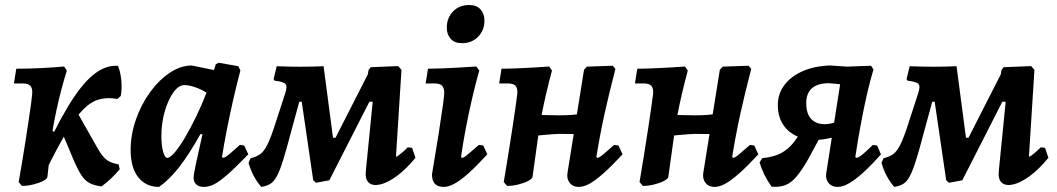

<svg xmlns="http://www.w3.org/2000/svg" viewBox="-20 -723 4155 755"><path d="M157.6 -45.8 126.6 -63.9Q191.8 -211.1 245.1 -300.4Q298.5 -389.8 346.8 -428.8Q395.1 -467.8 443.9 -464.1Q453.7 -441 456.9 -407.8Q460.1 -374.7 454.9 -345.5L441.7 -334Q401.8 -341 369.2 -331.9Q336.7 -322.7 305.9 -291.2Q275.1 -259.6 239.5 -200Q204 -140.3 157.6 -45.8ZM66.2 8.1 53.4 -7.2Q58.9 -39 66 -80Q73 -121 79.6 -164.1Q86.1 -207.3 92.2 -246.2Q98.2 -285.2 102 -313.7Q105.7 -342.2 106.6 -353.6Q108.4 -375.5 99.7 -385.2Q91.1 -394.9 69.4 -394.9H34.7L44 -452.8Q91.5 -452.8 140.8 -455.2Q190.1 -457.6 232.1 -461.5L242.9 -445.4Q233.2 -415.1 222.1 -373.6Q211.1 -332.1 201.7 -288.3Q192.3 -244.6 186.2 -207.3L202.9 -200.6L175.5 -109.6L166.5 -28Q166.1 -20 149.7 -11.6Q133.4 -3.2 110.6 2.5Q87.8 8.1 66.2 8.1ZM379.3 10Q351.6 6.8 333.5 -2.4Q315.3 -11.6 301.3 -32.3Q287.4 -53 271.4 -89.4L223.3 -203.9L288.5 -272.8L365.4 -137.2Q383 -106.7 399.7 -94.2Q416.3 -81.7 446.5 -76.6L450.8 -57.6Q433.7 -37.2 416.3 -20.8Q398.9 -4.5 379.3 10Z M856.5 -102.3Q861 -102.3 867.5 -106.3Q874 -110.2 887.3 -121.4Q900.5 -132.6 923.3 -153.2L940.3 -150.9L956.4 -116.1Q907.5 -65.5 875.9 -37.8Q844.4 -10.1 823.2 1Q802 12 781.8 12Q762.9 12 752.1 2.5Q741.3 -7.1 741.3 -24.5Q741.3 -35.5 750.3 -78.3Q759.3 -121.2 776.1 -194.8L768.3 -195.9Q722.9 -114.9 684.5 -65.8Q646 -16.6 605.7 12Q553.4 12 523.5 -26.2Q493.7 -64.4 493.7 -132.4Q493.7 -193 514.3 -252.4Q534.9 -311.8 569.7 -359.8Q604.5 -407.9 647.3 -436.6Q690.1 -465.4 733.9 -465.4L821.3 -447.6L828.5 -470.4L839.8 -476.3L917.2 -462.7L925.2 -445.7Q910.6 -390.5 896.6 -328.8Q882.6 -267.2 871.4 -209.6Q860.1 -152 853 -105.9ZM637.9 -102.3Q648.7 -102.3 666.9 -123.4Q685.1 -144.6 706.8 -181Q728.4 -217.4 750.6 -263.1Q772.9 -308.8 792.2 -358.6Q770.6 -372.1 746.6 -380.3Q722.7 -388.4 705 -388.4Q682.3 -388.4 661.5 -359.3Q640.8 -330.1 627.7 -284.5Q614.6 -238.9 614.6 -188.1Q614.6 -151.3 621.3 -126.8Q628.1 -102.3 637.9 -102.3Z M1222.7 -4.3 1211.7 -14.1 1166.5 -322.9H1119.8L1252.4 -462.6L1289.5 -181.3H1307.8L1276.7 -136.8L1433.1 -443.9L1490.5 -436.9L1275.1 -14.1ZM1007.3 12Q989.4 -9.1 977.4 -32Q965.3 -55 957.3 -82.5L965.2 -100.6Q987.8 -106.2 1002.9 -116.7Q1017.9 -127.2 1031.5 -154.4Q1045.1 -181.6 1062.4 -235.7L1101.3 -355.5Q1110.7 -383.3 1102.9 -392.6Q1095.1 -401.8 1059.7 -405.8L1055.9 -412.1L1068.1 -462.6Q1116.2 -460.6 1160.7 -460.6Q1205.3 -460.6 1252.4 -462.6L1160.7 -337.1L1123.4 -200.4Q1106 -133.6 1093.1 -92.7Q1080.3 -51.7 1068.5 -29.9Q1056.7 -8 1042.3 0.4Q1027.9 8.8 1007.3 12ZM1419 -55 1445.6 -322.9H1410.2L1429.1 -447.4L1437.3 -458.7L1546 -463.1L1558.7 -448.1L1537.2 -109.4L1538.9 -106.4Q1545.4 -110.2 1557.7 -120Q1570 -129.8 1583.4 -143.6L1600.4 -141.7L1613.7 -102.6Q1576.7 -57.3 1540.2 -30.6Q1503.7 -4 1474.4 2.5Q1445.2 8.9 1429.8 -5Q1414.4 -18.8 1419 -55Z M1796.4 -102.3Q1803 -102.3 1814.1 -111.3Q1825.2 -120.3 1863.2 -153.2L1880.2 -150.9L1896.3 -116.1Q1854.1 -70.2 1822.6 -41.9Q1791 -13.7 1767.5 -0.9Q1744 12 1724.8 12Q1678.6 12 1678.6 -37.4Q1693.6 -125.3 1704.4 -193.9Q1715.2 -262.5 1721.1 -305.4Q1726.9 -348.3 1726.9 -357Q1726.9 -377.3 1718.1 -386.1Q1709.2 -394.9 1688.9 -394.9H1653.8L1663 -452.8Q1685.8 -452.8 1718.2 -454Q1750.6 -455.2 1786 -457.4Q1821.4 -459.6 1852.5 -461.5L1864.7 -445.9Q1850.9 -397.8 1836.9 -337.6Q1822.9 -277.4 1811.4 -216.9Q1800 -156.5 1792.9 -105.9ZM1797.4 -553.2Q1767.2 -553.2 1752.1 -570.4Q1736.9 -587.5 1736.9 -614Q1736.9 -652.6 1761.5 -678Q1786.1 -703.3 1824.4 -703.3Q1854.5 -703.3 1869.7 -685.9Q1885 -668.6 1885 -642.1Q1885 -603.9 1860.1 -578.6Q1835.2 -553.2 1797.4 -553.2Z M1973.8 8.1 1960.9 -7.2Q1969.6 -58.5 1978.5 -114.1Q1987.3 -169.7 1995.1 -220.1Q2002.9 -270.4 2007.8 -306.2Q2012.8 -342 2014.1 -353.6Q2015.9 -375.5 2007.6 -385.2Q1999.2 -394.9 1977.5 -394.9H1942.8L1952.1 -452.8Q1982.5 -452.8 2034.7 -455.2Q2086.9 -457.6 2139.7 -461.5L2150.5 -445.4Q2138.5 -400.6 2128.1 -356.6Q2117.7 -312.6 2109.8 -270.5Q2102 -228.5 2096.4 -187.8L2074.1 -28Q2073.2 -20 2057.1 -11.6Q2041 -3.2 2018.1 2.5Q1995.3 8.1 1973.8 8.1ZM2054.3 -185.4 2068.6 -271.8Q2096.6 -271.4 2124.2 -270.4Q2151.8 -269.5 2179.4 -269.5Q2207.2 -269.5 2229.3 -271.3Q2251.5 -273.1 2283.3 -277.3L2272 -195.5L2180.1 -196.5Q2173 -196.5 2152.6 -195.2Q2132.2 -193.9 2105.8 -191.2Q2079.4 -188.4 2054.3 -185.4ZM2411.9 -150.9 2428.1 -116.1Q2384.8 -69.6 2353 -41.4Q2321.2 -13.2 2298.2 -0.6Q2275.2 12 2255.5 12Q2232.8 12 2220.4 -3.7Q2208 -19.3 2211.4 -42.4L2276.6 -448.8L2288 -461L2389.5 -464.5L2400.1 -452Q2375.2 -357 2356.7 -272.9Q2338.3 -188.9 2325.2 -105.9L2328.7 -102.3Q2332.8 -102.3 2338.4 -105.9Q2344.1 -109.5 2357.1 -120.2Q2370.1 -130.9 2395 -153.2Z M2507.8 8.1 2494.9 -7.2Q2503.6 -58.5 2512.5 -114.1Q2521.3 -169.7 2529.1 -220.1Q2536.9 -270.4 2541.8 -306.2Q2546.8 -342 2548.1 -353.6Q2549.9 -375.5 2541.6 -385.2Q2533.2 -394.9 2511.5 -394.9H2476.8L2486.1 -452.8Q2516.5 -452.8 2568.7 -455.2Q2620.9 -457.6 2673.7 -461.5L2684.5 -445.4Q2672.5 -400.6 2662.1 -356.6Q2651.7 -312.6 2643.8 -270.5Q2636 -228.5 2630.4 -187.8L2608.1 -28Q2607.2 -20 2591.1 -11.6Q2575 -3.2 2552.1 2.5Q2529.3 8.1 2507.8 8.1ZM2588.3 -185.4 2602.6 -271.8Q2630.6 -271.4 2658.2 -270.4Q2685.8 -269.5 2713.4 -269.5Q2741.2 -269.5 2763.3 -271.3Q2785.5 -273.1 2817.3 -277.3L2806 -195.5L2714.1 -196.5Q2707 -196.5 2686.6 -195.2Q2666.2 -193.9 2639.8 -191.2Q2613.4 -188.4 2588.3 -185.4ZM2945.9 -150.9 2962.1 -116.1Q2918.8 -69.6 2887 -41.4Q2855.2 -13.2 2832.2 -0.6Q2809.2 12 2789.5 12Q2766.8 12 2754.4 -3.7Q2742 -19.3 2745.4 -42.4L2810.6 -448.8L2822 -461L2923.5 -464.5L2934.1 -452Q2909.2 -357 2890.7 -272.9Q2872.3 -188.9 2859.2 -105.9L2862.7 -102.3Q2866.8 -102.3 2872.4 -105.9Q2878.1 -109.5 2891.1 -120.2Q2904.1 -130.9 2929 -153.2Z M3273.6 12Q3250.6 12 3238.1 -3.4Q3225.6 -18.9 3229.1 -42.4L3290.3 -434.4L3323.1 -388.4L3239.2 -395.8Q3195.6 -395.8 3173 -376.1Q3150.3 -356.3 3150.3 -317Q3150.3 -259.8 3188.4 -241.7Q3226.5 -223.6 3289.7 -251.6L3302.5 -199.5Q3249.2 -176.4 3201.7 -173.6Q3154.1 -170.7 3117.3 -185.9Q3080.5 -201 3059.6 -232.7Q3038.7 -264.4 3038.7 -309.9Q3038.7 -354.3 3064.3 -388.4Q3089.8 -422.5 3136 -443Q3182.2 -463.5 3243.9 -465.5L3311.6 -461L3405.3 -464.5L3414.8 -449.8Q3402.8 -410.8 3390.1 -356.2Q3377.5 -301.6 3365.5 -237.7Q3353.5 -173.9 3343.4 -105.9L3346.9 -102.3Q3354.6 -102.3 3368.5 -113.2Q3382.5 -124.1 3412.6 -153.2L3429 -150.9L3444.1 -116.1Q3404.5 -71.3 3372.9 -43Q3341.3 -14.8 3317.3 -1.4Q3293.4 12 3273.6 12ZM3014.3 11.2Q2981.7 -34.4 2966.8 -84L2977.3 -101.1Q3008.8 -104.3 3032.3 -112.5Q3055.8 -120.8 3075.3 -136.7Q3094.8 -152.6 3112.7 -179L3148.2 -233.9L3221.2 -213.9L3157.8 -96.8Q3132.1 -51.8 3111.1 -27.5Q3090 -3.1 3067.5 5.2Q3045.1 13.5 3014.3 11.2Z M3711.7 -4.3 3700.7 -14.1 3655.5 -322.9H3608.8L3741.4 -462.6L3778.5 -181.3H3796.8L3765.7 -136.8L3922.1 -443.9L3979.5 -436.9L3764.1 -14.1ZM3496.3 12Q3478.4 -9.1 3466.4 -32Q3454.3 -55 3446.3 -82.5L3454.2 -100.6Q3476.8 -106.2 3491.9 -116.7Q3506.9 -127.2 3520.5 -154.4Q3534.1 -181.6 3551.4 -235.7L3590.3 -355.5Q3599.7 -383.3 3591.9 -392.6Q3584.1 -401.8 3548.7 -405.8L3544.9 -412.1L3557.1 -462.6Q3605.2 -460.6 3649.7 -460.6Q3694.3 -460.6 3741.4 -462.6L3649.7 -337.1L3612.4 -200.4Q3595 -133.6 3582.1 -92.7Q3569.3 -51.7 3557.5 -29.9Q3545.7 -8 3531.3 0.4Q3516.9 8.8 3496.3 12ZM3908 -55 3934.6 -322.9H3899.2L3918.1 -447.4L3926.3 -458.7L4035 -463.1L4047.7 -448.1L4026.2 -109.4L4027.9 -106.4Q4034.4 -110.2 4046.7 -120Q4059 -129.8 4072.4 -143.6L4089.4 -141.7L4102.7 -102.6Q4065.7 -57.3 4029.2 -30.6Q3992.7 -4 3963.4 2.5Q3934.2 8.9 3918.8 -5Q3903.4 -18.8 3908 -55Z"/></svg>

Font: Alegreya
Style: Italic
Weight: 400
Italic angle: -7°
Designer: Juan Pablo del Peral
Foundry: Huerta Tipografica
Version: Version 2.009